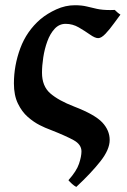

<svg xmlns="http://www.w3.org/2000/svg" viewBox="-20 -489 491 741"><path d="M444.8 -432.6Q435.1 -419.9 419.4 -398.2Q403.8 -376.5 387.5 -359.1Q371.1 -341.8 358.9 -341.8Q346.7 -341.8 327.4 -355.5Q308.1 -369.1 284.2 -383.1Q260.3 -397 233.4 -397Q208.5 -397 190.9 -377.9Q173.3 -358.9 162.6 -329.3Q151.9 -299.8 147 -267.6Q142.1 -235.4 142.1 -208.5Q142.1 -156.7 173.8 -128.9Q205.6 -101.1 266.6 -77.6Q346.2 -46.9 374.8 -16.4Q403.3 14.2 403.3 51.3Q403.3 88.4 367.2 134Q331.1 179.7 274.4 232.4Q266.6 228.5 257.8 220.5Q249 212.4 244.1 206.5Q275.4 171.4 284.9 143.1Q294.4 114.7 294.4 95.2Q294.4 68.8 264.6 52.2Q234.9 35.6 171.4 10.7Q156.2 5.4 133.3 -6.1Q110.4 -17.6 87.4 -37.6Q64.5 -57.6 49.1 -89.4Q33.7 -121.1 33.7 -167Q33.7 -236.3 58.3 -302.7Q83 -369.1 136.2 -415Q162.6 -437 197.5 -452.9Q232.4 -468.8 269 -468.8Q295.4 -468.8 314.5 -464.1Q333.5 -459.5 354.2 -454.8Q375 -450.2 406.2 -450.2Q408.2 -450.2 414.3 -450.4Q420.4 -450.7 422.9 -450.7Q427.7 -445.8 433.1 -441.2Q438.5 -436.5 444.8 -432.6Z"/></svg>

Font: Gentium Plus
Style: Bold
Weight: 700
Designer: Victor Gaultney, Annie Olsen, Iska Routamaa, Becca Hirsbrunner
Foundry: SIL International
Version: Version 6.101